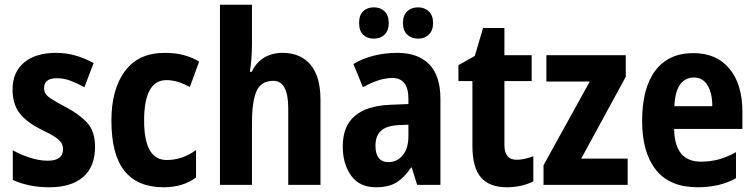

<svg xmlns="http://www.w3.org/2000/svg" viewBox="-20 -780 3187 810"><path d="M381 -161Q381 -77 331 -33.5Q281 10 188 10Q101 10 34 -21V-146Q66 -128 105.5 -115Q145 -102 181 -102Q246 -102 246 -151Q246 -164 239.5 -176Q233 -188 213 -201.5Q193 -215 153 -234Q94 -263 63.5 -301.5Q33 -340 33 -403Q33 -476 82 -516.5Q131 -557 216 -557Q259 -557 297.5 -546Q336 -535 375 -514L336 -412Q307 -428 278.5 -439Q250 -450 220 -450Q166 -450 166 -409Q166 -395 172.5 -384.5Q179 -374 198.5 -361.5Q218 -349 256 -329Q312 -300 346.5 -263.5Q381 -227 381 -161Z M670 10Q561 10 505.5 -58.5Q450 -127 450 -271Q450 -403 507 -480Q564 -557 675 -557Q720 -557 755.5 -547.5Q791 -538 820 -520L781 -413Q755 -427 730.5 -434.5Q706 -442 682 -442Q588 -442 588 -271Q588 -105 683 -105Q717 -105 747.5 -115.5Q778 -126 807 -147V-31Q752 10 670 10Z M1043 -595Q1043 -563 1040.5 -531.5Q1038 -500 1034 -477H1042Q1061 -517 1094.5 -537Q1128 -557 1172 -557Q1248 -557 1290 -507Q1332 -457 1332 -360V0H1196V-323Q1196 -439 1133 -439Q1081 -439 1062 -395Q1043 -351 1043 -261V0H908V-760H1043Z M1656 -557Q1744 -557 1791 -508.5Q1838 -460 1838 -363V0H1740L1717 -73H1714Q1686 -31 1653 -10.5Q1620 10 1566 10Q1496 10 1461 -39.5Q1426 -89 1426 -162Q1426 -248 1477 -291Q1528 -334 1627 -338L1703 -341V-363Q1703 -451 1635 -451Q1607 -451 1576 -441Q1545 -431 1511 -412L1471 -510Q1509 -533 1556.5 -545Q1604 -557 1656 -557ZM1659 -252Q1609 -249 1586.5 -227.5Q1564 -206 1564 -166Q1564 -96 1619 -96Q1655 -96 1679 -125Q1703 -154 1703 -205V-254ZM1495 -683Q1495 -716 1512 -732.5Q1529 -749 1557 -749Q1585 -749 1602.5 -732Q1620 -715 1620 -683Q1620 -651 1602.5 -634Q1585 -617 1557 -617Q1529 -617 1512 -633.5Q1495 -650 1495 -683ZM1680 -683Q1680 -716 1698 -732.5Q1716 -749 1744 -749Q1771 -749 1789 -732Q1807 -715 1807 -683Q1807 -651 1789 -634Q1771 -617 1744 -617Q1716 -617 1698 -634Q1680 -651 1680 -683Z M2159 -106Q2191 -106 2230 -121V-15Q2207 -3 2178.5 3.5Q2150 10 2117 10Q2046 10 2009.5 -31Q1973 -72 1973 -165V-438H1914V-505L1983 -544L2018 -662H2108V-547H2223V-438H2108V-169Q2108 -106 2159 -106Z M2628 0H2273V-83L2468 -436H2285V-547H2620V-456L2432 -111H2628Z M2905 -556Q3003 -556 3057.5 -490Q3112 -424 3112 -309V-236H2824Q2826 -98 2937 -98Q2977 -98 3012 -107.5Q3047 -117 3085 -138V-28Q3017 10 2923 10Q2806 10 2747.5 -63Q2689 -136 2689 -270Q2689 -409 2745 -482.5Q2801 -556 2905 -556ZM2907 -453Q2871 -453 2849.5 -424Q2828 -395 2825 -332H2985Q2985 -387 2965 -420Q2945 -453 2907 -453Z"/></svg>

Font: Noto Sans Condensed
Style: Bold
Weight: 700
Width: 3
Designer: Monotype Design Team
Foundry: Monotype Imaging Inc.
Version: Version 2.013; ttfautohint (v1.8.4.7-5d5b)